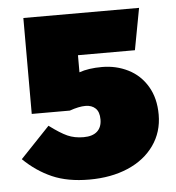

<svg xmlns="http://www.w3.org/2000/svg" viewBox="-45 -576 586 638"><g transform="rotate(-5 248.0 -257.0)"><path d="M416 -395H226V-338Q257 -349 302 -349Q349 -349 389 -329Q429 -309 452.5 -269.5Q476 -230 476 -175Q476 -117 444.5 -72.5Q413 -28 357 -4Q301 20 228 20Q156 20 104.5 -2.5Q53 -25 10 -67L108 -170Q144 -143 167.5 -132.5Q191 -122 221 -122Q251 -122 266.5 -136Q282 -150 282 -176Q282 -201 269.5 -213Q257 -225 236 -225Q214 -225 183 -214H56V-534H442Z"/></g></svg>

Font: FiraGO Heavy
Style: Regular
Weight: 900
Designer: bBox Type
Foundry: bBox Type GmbH
Version: Version 1.001